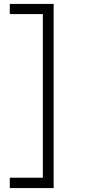

<svg xmlns="http://www.w3.org/2000/svg" viewBox="-20 -808 462 981"><path d="M254 -788V153H199V-788ZM236 -788V-736H30V-788ZM236 100V153H30V100Z"/></svg>

Font: 42dot Sans Light Light
Style: Regular
Weight: 300
Version: Version 1.000